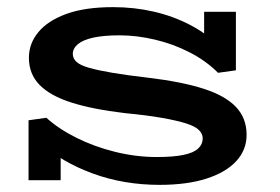

<svg xmlns="http://www.w3.org/2000/svg" viewBox="-20 -504 785 538"><path d="M427 14Q377 14 330 6Q283 -2 239.5 -18Q196 -34 160 -55Q124 -76 97 -104L150 -117V1H60V-167L110 -174Q144 -143 194 -118Q244 -93 302.5 -78.5Q361 -64 419 -64Q466 -64 494.5 -70Q523 -76 535.5 -88Q548 -100 548 -116Q548 -129 537.5 -139.5Q527 -150 502 -158Q477 -166 435 -173.5Q393 -181 330 -187Q238 -198 179 -217Q120 -236 90.5 -266.5Q61 -297 61 -342Q61 -382 87.5 -414Q114 -446 166 -465Q218 -484 297 -484Q356 -484 410.5 -471.5Q465 -459 513 -434Q561 -409 600 -370L552 -352V-471H641V-307L591 -300Q557 -334 511 -357.5Q465 -381 414 -393Q363 -405 315 -405Q270 -405 241 -398.5Q212 -392 198 -380Q184 -368 184 -353Q184 -340 194.5 -330.5Q205 -321 229.5 -314Q254 -307 295 -300Q336 -293 397 -286Q489 -275 550 -255.5Q611 -236 641 -204.5Q671 -173 671 -126Q671 -84 642 -52.5Q613 -21 558.5 -3.5Q504 14 427 14Z"/></svg>

Font: BioRhyme SemiExpanded SemiBold
Style: Regular
Weight: 600
Width: 6
Designer: Aoife Mooney
Foundry: Aoife Mooney Type
Version: Version 1.600;gftools[0.9.33]